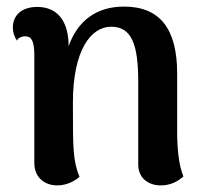

<svg xmlns="http://www.w3.org/2000/svg" viewBox="-20 -548 623 582"><path d="M517 -136V-325C517 -459 466 -528 356 -528C271 -528 215 -484 188 -408C188 -488 151 -527 93 -527C45 -527 19 -501 19 -465C19 -450 23 -438 31 -425C37 -436 50 -438 57 -438C75 -438 83 -424 84 -386V-54C84 -12 113 14 154 14C186 14 211 -3 221 -12C201 -61 201 -97 201 -237C201 -395 255 -467 317 -467C381 -467 398 -409 399 -307V-49C399 -10 428 14 467 14C497 14 519 2 536 -13C520 -52 518 -104 517 -136Z"/></svg>

Font: Arima Koshi ExtraBold
Style: Regular
Weight: 800
Designer: Joana Correia and Natanael Gama
Foundry: NDISCOVER
Version: Version 1.019;PS 001.019;hotconv 1.0.88;makeotf.lib2.5.64775